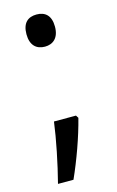

<svg xmlns="http://www.w3.org/2000/svg" viewBox="-108 -592 468 767"><g transform="rotate(-15 126.5 -208.0)"><path d="M66 -480C66 -434 90 -413 125 -413C158 -413 184 -433 184 -480C184 -527 160 -546 125 -546C90 -546 66 -527 66 -480ZM180 -104 173 -115H82C73 -45 53 53 33 130H97C129 59 161 -29 180 -104Z"/></g></svg>

Font: Noto Sans Lao UI SemCond
Style: Regular
Weight: 400
Width: 4
Designer: Monotype Design Team
Foundry: Monotype Imaging Inc.
Version: Version 2.000